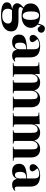

<svg xmlns="http://www.w3.org/2000/svg" viewBox="1404 -2070 895 3744"><g transform="rotate(90 1852.0 -197.5)"><path d="M279.8 230Q207 230 156.2 221.9Q105.5 213.9 77.4 198.2Q49.3 182.6 37.1 162.6Q24.9 142.6 24.9 115.2Q24.9 72.8 55.4 48.6Q85.9 24.4 147.9 16.1V11.2Q94.2 2 68.6 -23.7Q43 -49.3 43 -83Q43 -115.2 60.1 -140.4Q77.1 -165.5 123 -207V-210.9Q45.9 -251.5 45.9 -347.2Q45.9 -432.6 112.5 -482.4Q179.2 -532.2 288.1 -532.2Q369.6 -532.2 440.9 -495.1Q455.1 -560.5 476.6 -592.8Q498 -625 539.1 -625Q571.3 -625 594.2 -604.7Q617.2 -584.5 617.2 -553.2Q617.2 -525.9 597.9 -504.9Q578.6 -483.9 548.8 -483.9Q530.3 -483.9 519 -493.2Q507.8 -502.4 496.1 -521L481 -545.9Q469.2 -522 459 -482.9Q488.3 -456.1 505.6 -422.1Q522.9 -388.2 522.9 -353Q522.9 -272 460.7 -221.4Q398.4 -170.9 291 -170.9Q209 -170.9 147 -198.2Q116.2 -167.5 116.2 -148.9Q116.2 -128.9 134.3 -119.4Q152.3 -109.9 192.9 -109.9H365.2Q481 -109.9 536.4 -75.4Q591.8 -41 591.8 33.2Q591.8 62 583.3 88.1Q574.7 114.3 552.7 140.6Q530.8 167 496.6 186.3Q462.4 205.6 406.7 217.8Q351.1 230 279.8 230ZM285.2 -191.9Q367.2 -191.9 367.2 -346.2Q367.2 -429.7 344.5 -470.5Q321.8 -511.2 279.8 -511.2Q238.8 -511.2 220.5 -473.1Q202.1 -435.1 202.1 -355Q202.1 -274.9 224.1 -233.4Q246.1 -191.9 285.2 -191.9ZM286.1 208Q357.9 208 397.9 175.5Q438 143.1 438 92.8Q438 54.7 412.8 35.9Q387.7 17.1 341.8 17.1H179.2Q165.5 32.2 157.7 53.5Q149.9 74.7 149.9 94.2Q149.9 152.3 183.3 180.2Q216.8 208 286.1 208Z M797.9 14.2Q730 14.2 691.9 -21.5Q653.8 -57.1 653.8 -122.1Q653.8 -175.3 681.2 -207Q708.5 -238.8 770 -255.4Q831.5 -272 939.9 -277.8V-407.2Q939.9 -465.8 919.4 -490.5Q898.9 -515.1 850.6 -515.1Q821.8 -515.1 790 -504.4Q758.3 -493.7 742.7 -478Q777.3 -438 789.6 -416.5Q801.8 -395 801.8 -379.9Q801.8 -357.9 783.2 -342.5Q764.6 -327.1 732.9 -327.1Q697.3 -327.1 679 -344.5Q660.6 -361.8 660.6 -392.1Q660.6 -443.8 722.7 -488Q784.7 -532.2 879.9 -532.2Q988.3 -532.2 1043.5 -486.6Q1098.6 -440.9 1098.6 -335V-85.9Q1098.6 -37.1 1135.7 -37.1Q1154.8 -37.1 1178.7 -47.9L1183.6 -41Q1137.2 14.2 1064 14.2Q965.3 14.2 947.8 -82Q926.8 -31.2 891.4 -8.5Q856 14.2 797.9 14.2ZM870.6 -41Q902.3 -41 921.1 -64.9Q939.9 -88.9 939.9 -127.9V-263.2Q866.7 -260.3 838.9 -234.1Q811 -208 811 -140.1Q811 -88.9 825.7 -64.9Q840.3 -41 870.6 -41Z M1206.1 0V-12.2L1245.1 -16.1Q1260.3 -17.6 1265.1 -26.6Q1270 -35.6 1270 -62V-439.9Q1270 -473.1 1263.2 -485.6Q1256.3 -498 1234.9 -500L1195.8 -502.9L1196.8 -514.2L1417 -524.9L1422.9 -518.1L1421.9 -417H1422.9Q1444.3 -472.7 1487.3 -502.4Q1530.3 -532.2 1585 -532.2Q1712.9 -532.2 1742.7 -416Q1763.2 -472.2 1806.2 -502.2Q1849.1 -532.2 1906.7 -532.2Q1986.3 -532.2 2029.1 -485.6Q2071.8 -439 2071.8 -349.1V-58.1Q2071.8 -33.7 2077.6 -25.6Q2083.5 -17.6 2102.1 -16.1L2137.7 -12.2V0H1861.8V-12.2L1888.7 -15.1Q1904.3 -17.1 1909.2 -25.4Q1914.1 -33.7 1914.1 -58.1V-361.8Q1914.1 -433.6 1899.2 -458.7Q1884.3 -483.9 1846.7 -483.9Q1805.2 -483.9 1777.6 -448.5Q1750 -413.1 1750 -356V-60.1Q1750 -36.1 1753.7 -27.6Q1757.3 -19 1772 -17.1L1802.7 -12.2V0H1540V-12.2L1566.9 -15.1Q1582.5 -17.1 1587.2 -25.4Q1591.8 -33.7 1591.8 -58.1V-361.8Q1591.8 -433.6 1577.1 -458.7Q1562.5 -483.9 1524.9 -483.9Q1484.4 -483.9 1456.1 -446.8Q1427.7 -409.7 1427.7 -356V-60.1Q1427.7 -35.2 1431.9 -27.3Q1436 -19.5 1449.7 -17.1L1481 -12.2V0Z M2184.1 0V-12.2L2223.1 -16.1Q2238.3 -17.6 2243.2 -26.6Q2248 -35.6 2248 -62V-439.9Q2248 -473.1 2241.2 -485.6Q2234.4 -498 2212.9 -500L2173.8 -502.9L2174.8 -514.2L2395 -524.9L2400.9 -518.1L2399.9 -417H2400.9Q2422.4 -472.7 2465.3 -502.4Q2508.3 -532.2 2563 -532.2Q2690.9 -532.2 2720.7 -416Q2741.2 -472.2 2784.2 -502.2Q2827.1 -532.2 2884.8 -532.2Q2964.4 -532.2 3007.1 -485.6Q3049.8 -439 3049.8 -349.1V-58.1Q3049.8 -33.7 3055.7 -25.6Q3061.5 -17.6 3080.1 -16.1L3115.7 -12.2V0H2839.8V-12.2L2866.7 -15.1Q2882.3 -17.1 2887.2 -25.4Q2892.1 -33.7 2892.1 -58.1V-361.8Q2892.1 -433.6 2877.2 -458.7Q2862.3 -483.9 2824.7 -483.9Q2783.2 -483.9 2755.6 -448.5Q2728 -413.1 2728 -356V-60.1Q2728 -36.1 2731.7 -27.6Q2735.4 -19 2750 -17.1L2780.8 -12.2V0H2518.1V-12.2L2544.9 -15.1Q2560.5 -17.1 2565.2 -25.4Q2569.8 -33.7 2569.8 -58.1V-361.8Q2569.8 -433.6 2555.2 -458.7Q2540.5 -483.9 2502.9 -483.9Q2462.4 -483.9 2434.1 -446.8Q2405.8 -409.7 2405.8 -356V-60.1Q2405.8 -35.2 2409.9 -27.3Q2414.1 -19.5 2427.7 -17.1L2459 -12.2V0Z M3317.9 14.2Q3250 14.2 3211.9 -21.5Q3173.8 -57.1 3173.8 -122.1Q3173.8 -175.3 3201.2 -207Q3228.5 -238.8 3290 -255.4Q3351.6 -272 3460 -277.8V-407.2Q3460 -465.8 3439.5 -490.5Q3418.9 -515.1 3370.6 -515.1Q3341.8 -515.1 3310.1 -504.4Q3278.3 -493.7 3262.7 -478Q3297.4 -438 3309.6 -416.5Q3321.8 -395 3321.8 -379.9Q3321.8 -357.9 3303.2 -342.5Q3284.7 -327.1 3252.9 -327.1Q3217.3 -327.1 3199 -344.5Q3180.7 -361.8 3180.7 -392.1Q3180.7 -443.8 3242.7 -488Q3304.7 -532.2 3399.9 -532.2Q3508.3 -532.2 3563.5 -486.6Q3618.7 -440.9 3618.7 -335V-85.9Q3618.7 -37.1 3655.8 -37.1Q3674.8 -37.1 3698.7 -47.9L3703.6 -41Q3657.2 14.2 3584 14.2Q3485.4 14.2 3467.8 -82Q3446.8 -31.2 3411.4 -8.5Q3376 14.2 3317.9 14.2ZM3390.6 -41Q3422.4 -41 3441.2 -64.9Q3460 -88.9 3460 -127.9V-263.2Q3386.7 -260.3 3358.9 -234.1Q3331.1 -208 3331.1 -140.1Q3331.1 -88.9 3345.7 -64.9Q3360.4 -41 3390.6 -41Z"/></g></svg>

Font: Display Regular
Style: Bold
Weight: 700
Designer: Latin by Veronika Burian and Jose Scaglione. Greek by Irene Vlachou. Cyrillic by Vera Evstafieva.
Foundry: TypeTogether
Version: Version 3.002